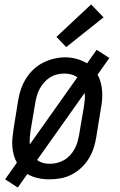

<svg xmlns="http://www.w3.org/2000/svg" viewBox="-20 -799 540 864"><path d="M60 45 3 8 56 -67Q47 -83 42 -101.5Q37 -120 35.5 -139.5Q34 -159 36 -179Q38 -199 41 -219L62 -349Q66 -374 74.5 -398.5Q83 -423 97 -445.5Q111 -468 130.5 -486.5Q150 -505 174 -517Q198 -529 223 -535Q248 -541 273 -541Q300 -541 325 -534Q350 -527 372 -514L415 -575L472 -538L419 -463Q428 -447 433 -428.5Q438 -410 439.5 -390.5Q441 -371 439.5 -351Q438 -331 434 -311L413 -181Q409 -156 401 -131.5Q393 -107 379 -84.5Q365 -62 345 -43.5Q325 -25 301.5 -13Q278 -1 252.5 3.5Q227 8 202 8Q176 8 150.5 2.5Q125 -3 103 -16ZM114 -149 328 -451Q316 -460 300.5 -464Q285 -468 269 -468Q253 -468 236.5 -464Q220 -460 205.5 -451Q191 -442 179.5 -429Q168 -416 159.5 -401Q151 -386 146.5 -370Q142 -354 139 -338L117 -208Q115 -193 114 -178Q113 -163 114 -149ZM204 -62Q220 -62 236.5 -66Q253 -70 268 -78.5Q283 -87 295 -100Q307 -113 315.5 -128.5Q324 -144 328.5 -160Q333 -176 336 -192L358 -322Q360 -337 361.5 -351.5Q363 -366 361 -381L147 -79Q159 -70 173.5 -66Q188 -62 204 -62ZM278 -587 234 -633 390 -779 446 -721Z"/></svg>

Font: Iosevka Slab
Style: Italic
Weight: 400
Italic angle: -9°
Monospace: yes
Designer: Belleve Invis
Foundry: Belleve Invis
Version: Version 11.1.0; ttfautohint (v1.8.3)